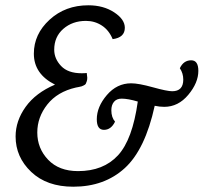

<svg xmlns="http://www.w3.org/2000/svg" viewBox="-20 -695 770 726"><path d="M415 -235Q400 -204 373 -204Q346 -204 346 -244Q346 -291 384 -335.5Q422 -380 476 -380Q504 -380 558 -365Q612 -350 631 -350Q673 -350 673 -394Q673 -418 660 -437Q674 -467 703 -467Q730 -467 730 -427Q730 -382 692 -336.5Q654 -291 601 -291Q584 -291 565 -295Q529 -130 452 -59.5Q375 11 257 11Q157 11 98 -45Q39 -101 39 -179Q39 -238 77 -291Q115 -344 188 -375Q108 -415 108 -492Q108 -566 167.5 -620.5Q227 -675 314 -675Q371 -675 411.5 -648.5Q452 -622 452 -590Q452 -553 406 -547Q392 -581 365 -598.5Q338 -616 305 -616Q254 -616 219.5 -586Q185 -556 185 -507Q185 -473 211 -445.5Q237 -418 289 -418Q301 -418 308 -419Q310 -405 310 -401Q310 -393 308 -387.5Q306 -382 304.5 -378.5Q303 -375 296.5 -372Q290 -369 288.5 -368.5Q287 -368 277.5 -366Q268 -364 267 -364Q197 -348 159 -300Q121 -252 121 -194Q121 -134 162 -91Q203 -48 275 -48Q371 -48 426 -107.5Q481 -167 501 -311Q464 -322 440 -322Q421 -322 411 -310Q401 -298 401 -278Q401 -251 415 -235Z"/></svg>

Font: Overlock
Style: Italic
Weight: 400
Designer: Dario Muhafara
Foundry: Dario Manuel Muhafara
Version: Version 1.001